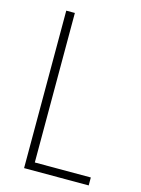

<svg xmlns="http://www.w3.org/2000/svg" viewBox="-110 -778 616 841"><g transform="rotate(15 198.0 -357.0)"><path d="M84 0V-714H123V-36H377V0Z"/></g></svg>

Font: Noto Sans Arabic Cond ExtLt
Style: Regular
Weight: 200
Width: 3
Designer: Monotype Design Team, Nadine Chahine, Nizar Qandah and Khaled Hosny
Foundry: Monotype Imaging Inc.
Version: Version 2.012; ttfautohint (v1.8.4.7-5d5b)